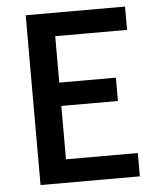

<svg xmlns="http://www.w3.org/2000/svg" viewBox="-53 -781 705 828"><g transform="rotate(-5 300.0 -367.5)"><path d="M89 0V-735H519V-634H208V-433H453V-332H208V-101H519V0Z"/></g></svg>

Font: Iosevka Aile
Style: Bold
Weight: 700
Designer: Belleve Invis
Foundry: Belleve Invis
Version: Version 28.0.1; ttfautohint (v1.8.4)